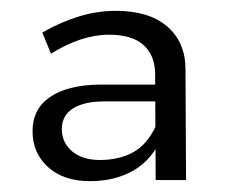

<svg xmlns="http://www.w3.org/2000/svg" viewBox="-20 -790 420 354"><path d="M172 -603Q135 -603 114.5 -590Q94 -577 94 -552Q94 -527 113 -511Q132 -495 164 -495Q199 -495 225 -509Q251 -523 267 -557L279 -539Q262 -497 227.5 -476.5Q193 -456 146 -456Q97 -456 68.5 -482Q40 -508 40 -548Q40 -589 72 -611Q104 -633 162 -634H274V-603ZM266 -656Q265 -689 244 -707.5Q223 -726 181 -726Q155 -726 128 -717Q101 -708 74 -691L58 -730Q91 -749 125 -759.5Q159 -770 194 -770Q255 -770 288.5 -741Q322 -712 322 -662L323 -458H267Z"/></svg>

Font: Alexandria Light
Style: Regular
Weight: 300
Designer: Mohamed Gaber
Foundry: Kief Type Foundry
Version: Version 5.100